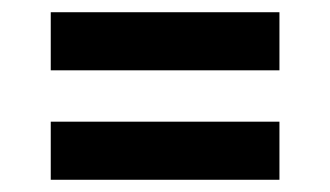

<svg xmlns="http://www.w3.org/2000/svg" viewBox="-20 -497 540 314"><path d="M63 -382V-477H437V-382ZM437 -203H63V-298H437Z"/></svg>

Font: Iosevka Slab
Style: Bold
Weight: 700
Monospace: yes
Designer: Belleve Invis
Foundry: Belleve Invis
Version: Version 11.1.1; ttfautohint (v1.8.3)